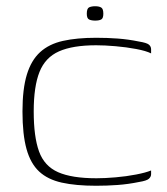

<svg xmlns="http://www.w3.org/2000/svg" viewBox="-20 -587 535 615"><path d="M52 -230Q52 -302 66 -348Q80 -394 108.5 -420Q137 -446 181.5 -456Q226 -466 288 -466Q324 -466 357.5 -463.5Q391 -461 425 -454Q450 -450 457 -444Q464 -438 464 -429V-416Q448 -424 416.5 -430Q385 -436 350 -439Q315 -442 288 -442Q213 -442 169 -422.5Q125 -403 106.5 -356.5Q88 -310 88 -230Q88 -149 105 -102Q122 -55 166 -35.5Q210 -16 289 -16Q316 -16 350.5 -19Q385 -22 416 -28Q447 -34 464 -41V-29Q464 -21 457 -14.5Q450 -8 425 -4Q391 3 357 5.5Q323 8 288 8Q223 8 178 -2Q133 -12 105.5 -37.5Q78 -63 65 -109.5Q52 -156 52 -230ZM285 -521Q273 -521 265.5 -524.5Q258 -528 258 -543Q258 -560 265.5 -563.5Q273 -567 285 -567Q297 -567 304 -563Q311 -559 311 -543Q311 -528 304 -524.5Q297 -521 285 -521Z"/></svg>

Font: Genos ExtraLight
Style: Regular
Weight: 250
Designer: Robert E. Leuschke
Foundry: Robert E. Leuschke
Version: Version 1.010